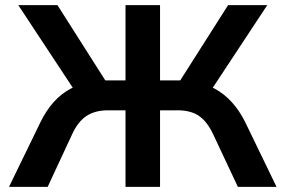

<svg xmlns="http://www.w3.org/2000/svg" viewBox="-20 -725 1107 745"><path d="M15 0 137 -251Q159 -296 188 -328.5Q217 -361 253.5 -380.5Q290 -400 333 -407L274 -367L51 -705H203L402 -392L378 -413H467V-705H601V-413H691L666 -392L865 -705H1017L794 -367L736 -407Q779 -400 815 -380Q851 -360 880 -328Q909 -296 931 -252L1053 0H903L808 -202Q785 -252 753 -274.5Q721 -297 669 -297H601V0H467V-297H399Q349 -297 315.5 -275Q282 -253 259 -202L165 0Z"/></svg>

Font: Nunito Sans 8pt
Style: Bold
Weight: 700
Version: Version 3.101;gftools[0.9.27]